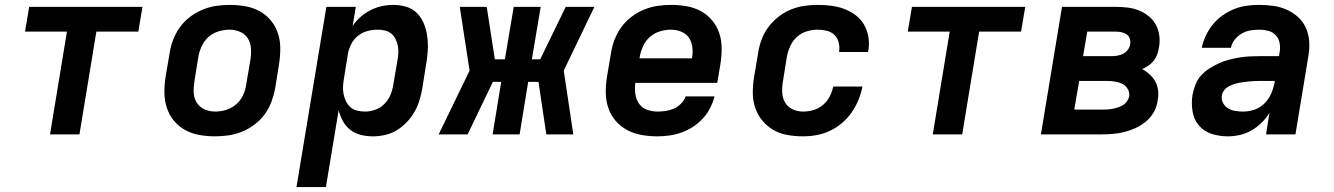

<svg xmlns="http://www.w3.org/2000/svg" viewBox="-20 -548 5440 783"><path d="M184 0 253 -419H82L99 -520H561L544 -419H373L304 0Z M857 8Q824 8 793 2.5Q762 -3 735.5 -17.5Q709 -32 689.5 -55.5Q670 -79 660.5 -108Q651 -137 650.5 -169Q650 -201 655 -233L672 -333Q676 -360 686.5 -387Q697 -414 714.5 -438Q732 -462 756 -480Q780 -498 807 -509Q834 -520 861.5 -524Q889 -528 917 -528Q949 -528 980.5 -522.5Q1012 -517 1038.5 -502.5Q1065 -488 1084.5 -464.5Q1104 -441 1113.5 -412Q1123 -383 1123 -351Q1123 -319 1118 -287L1102 -187Q1097 -160 1087 -133Q1077 -106 1059.5 -82Q1042 -58 1018 -40Q994 -22 967 -11Q940 0 912 4Q884 8 857 8ZM858 -93Q880 -93 902.5 -100Q925 -107 943 -122.5Q961 -138 971 -159.5Q981 -181 984 -203L1001 -303Q1005 -327 1003.5 -350Q1002 -373 991 -391Q980 -409 959.5 -418Q939 -427 916 -427Q894 -427 871 -420Q848 -413 830.5 -397.5Q813 -382 803 -360.5Q793 -339 789 -317L773 -217Q769 -193 770 -170Q771 -147 782.5 -129Q794 -111 814.5 -102Q835 -93 858 -93Z M1189 215 1311 -520H1431L1418 -442Q1432 -463 1451 -479.5Q1470 -496 1492 -507Q1514 -518 1537.5 -523Q1561 -528 1584 -528Q1612 -528 1638 -520Q1664 -512 1682 -493Q1700 -474 1709.5 -449.5Q1719 -425 1722.5 -398Q1726 -371 1724.5 -343Q1723 -315 1718 -287L1702 -187Q1698 -163 1690.5 -138.5Q1683 -114 1670 -91.5Q1657 -69 1638.5 -49.5Q1620 -30 1597.5 -16.5Q1575 -3 1550 2.5Q1525 8 1501 8Q1475 8 1451 2Q1427 -4 1408.5 -18.5Q1390 -33 1378.5 -54Q1367 -75 1361 -98L1309 215ZM1468 -93Q1489 -93 1510.5 -100.5Q1532 -108 1548 -124.5Q1564 -141 1572.5 -161.5Q1581 -182 1584 -203L1601 -303Q1604 -319 1604.5 -334Q1605 -349 1602 -363Q1599 -377 1592.5 -390Q1586 -403 1575 -411.5Q1564 -420 1549.5 -423.5Q1535 -427 1520 -427Q1500 -427 1479 -421.5Q1458 -416 1440.5 -402.5Q1423 -389 1413 -369.5Q1403 -350 1399 -330L1383 -230Q1380 -213 1379 -197Q1378 -181 1381 -165Q1384 -149 1391 -135Q1398 -121 1409 -111Q1420 -101 1436 -97Q1452 -93 1468 -93Z M2318 0H2208L2176 -214H2134L2099 0H1989L2024 -214H1990L1887 0H1769L1895 -260L1855 -520H1965L1998 -306H2039L2075 -520H2185L2149 -306H2183L2287 -520H2404L2279 -260Z M2661 8Q2628 8 2596.5 2.5Q2565 -3 2538 -17.5Q2511 -32 2491 -55Q2471 -78 2461 -107Q2451 -136 2450.5 -168Q2450 -200 2455 -233L2472 -333Q2476 -360 2486.5 -387Q2497 -414 2514.5 -438Q2532 -462 2556 -480Q2580 -498 2607 -509Q2634 -520 2661.5 -524Q2689 -528 2717 -528Q2749 -528 2780.5 -522.5Q2812 -517 2838.5 -502.5Q2865 -488 2884.5 -464.5Q2904 -441 2913.5 -412Q2923 -383 2923 -351Q2923 -319 2918 -287L2905 -210H2571Q2568 -187 2571 -165Q2574 -143 2585.5 -126Q2597 -109 2617.5 -101Q2638 -93 2661 -93Q2677 -93 2694.5 -95.5Q2712 -98 2728 -105Q2744 -112 2757.5 -125.5Q2771 -139 2776 -155H2894Q2888 -131 2876 -107.5Q2864 -84 2846 -64.5Q2828 -45 2805.5 -30.5Q2783 -16 2759 -7.5Q2735 1 2710 4.5Q2685 8 2661 8ZM2588 -310H2802Q2806 -333 2803.5 -355Q2801 -377 2789.5 -394Q2778 -411 2758 -419Q2738 -427 2716 -427Q2694 -427 2671 -420Q2648 -413 2630.5 -397.5Q2613 -382 2603 -360.5Q2593 -339 2589 -317Z M3255 8Q3222 8 3191 2.5Q3160 -3 3134 -18Q3108 -33 3089 -56Q3070 -79 3060 -108Q3050 -137 3050 -169Q3050 -201 3055 -233L3072 -333Q3076 -360 3086 -387Q3096 -414 3113.5 -437.5Q3131 -461 3154.5 -479.5Q3178 -498 3205 -509Q3232 -520 3259.5 -524Q3287 -528 3314 -528Q3343 -528 3370.5 -524.5Q3398 -521 3423 -511.5Q3448 -502 3469.5 -486Q3491 -470 3504 -447Q3517 -424 3521.5 -396.5Q3526 -369 3521 -341Q3521 -340 3520.5 -338.5Q3520 -337 3520 -336H3402Q3402 -337 3402 -337.5Q3402 -338 3402 -338Q3405 -358 3400 -376Q3395 -394 3382.5 -406Q3370 -418 3351.5 -422.5Q3333 -427 3314 -427Q3292 -427 3269.5 -420Q3247 -413 3229.5 -397Q3212 -381 3202.5 -359.5Q3193 -338 3189 -317L3173 -217Q3169 -194 3170 -171Q3171 -148 3181.5 -130Q3192 -112 3212 -102.5Q3232 -93 3255 -93Q3276 -93 3297 -99Q3318 -105 3335.5 -119.5Q3353 -134 3363.5 -154.5Q3374 -175 3378 -195H3497Q3492 -168 3481 -141Q3470 -114 3453.5 -90Q3437 -66 3414 -46.5Q3391 -27 3364.5 -14.5Q3338 -2 3310 3Q3282 8 3255 8Z M3784 0 3853 -419H3682L3699 -520H4161L4144 -419H3973L3904 0Z M4225 0 4311 -520H4531Q4555 -520 4579.5 -517Q4604 -514 4625.5 -505Q4647 -496 4665 -481.5Q4683 -467 4694 -446.5Q4705 -426 4708 -401.5Q4711 -377 4706 -352Q4704 -339 4699 -325.5Q4694 -312 4685 -300.5Q4676 -289 4663.5 -280.5Q4651 -272 4638 -266Q4655 -257 4669 -244Q4683 -231 4692 -214.5Q4701 -198 4703 -178Q4705 -158 4701 -138Q4698 -114 4686 -92Q4674 -70 4654.5 -53.5Q4635 -37 4612.5 -26.5Q4590 -16 4566.5 -10Q4543 -4 4519.5 -2Q4496 0 4472 0ZM4397 -319H4513Q4524 -319 4536.5 -321Q4549 -323 4560 -328.5Q4571 -334 4579 -344.5Q4587 -355 4589 -367Q4591 -379 4587.5 -390Q4584 -401 4575 -407.5Q4566 -414 4554.5 -416.5Q4543 -419 4531 -419H4414ZM4361 -101H4472Q4483 -101 4494 -101.5Q4505 -102 4516 -104Q4527 -106 4538 -109.5Q4549 -113 4559 -119Q4569 -125 4576 -135Q4583 -145 4585 -156Q4587 -172 4578.5 -186Q4570 -200 4556 -206.5Q4542 -213 4526 -215.5Q4510 -218 4493 -218H4381Z M4987 8Q4953 8 4921.5 -2Q4890 -12 4869.5 -36Q4849 -60 4843.5 -93Q4838 -126 4843 -160Q4847 -181 4855 -202Q4863 -223 4877.5 -239.5Q4892 -256 4911.5 -268.5Q4931 -281 4951 -290Q4971 -299 4992 -304.5Q5013 -310 5034.5 -313.5Q5056 -317 5077 -318Q5098 -319 5118 -319H5196L5199 -338Q5202 -356 5198 -374.5Q5194 -393 5181.5 -405.5Q5169 -418 5151.5 -422.5Q5134 -427 5115 -427Q5097 -427 5079 -424Q5061 -421 5044.5 -411.5Q5028 -402 5015.5 -386.5Q5003 -371 5000 -353H4881Q4886 -378 4897.5 -402.5Q4909 -427 4926 -448Q4943 -469 4965.5 -485Q4988 -501 5013 -511Q5038 -521 5063.5 -524.5Q5089 -528 5114 -528Q5144 -528 5173 -524Q5202 -520 5227.5 -508.5Q5253 -497 5273.5 -478.5Q5294 -460 5305.5 -434.5Q5317 -409 5319 -380Q5321 -351 5316 -321L5263 0H5143L5157 -88Q5144 -66 5125 -47.5Q5106 -29 5083.5 -16Q5061 -3 5036 2.5Q5011 8 4987 8ZM5050 -93Q5073 -93 5096.5 -101Q5120 -109 5137.5 -127Q5155 -145 5164.5 -167.5Q5174 -190 5178 -213L5179 -218H5118Q5108 -218 5097 -217.5Q5086 -217 5075 -216Q5064 -215 5053 -213.5Q5042 -212 5031.5 -210Q5021 -208 5010 -204Q4999 -200 4989 -194.5Q4979 -189 4972 -179.5Q4965 -170 4963 -159Q4960 -143 4967.5 -128.5Q4975 -114 4988.5 -106Q5002 -98 5018 -95.5Q5034 -93 5050 -93Z"/></svg>

Font: Iosevka SS04 Extended Oblique
Style: Bold
Weight: 700
Width: 7
Italic angle: -9°
Monospace: yes
Designer: Belleve Invis
Foundry: Belleve Invis
Version: Version 19.0.0; ttfautohint (v1.8.4)